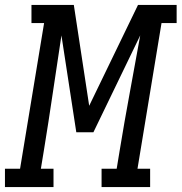

<svg xmlns="http://www.w3.org/2000/svg" viewBox="-62 -755 733 775"><path d="M-42 0V-74H19L116 -662H65V-735H236L298 -328L495 -735H651V-662H590L493 -74H544V0H348V-74H409L421 -147Q440 -263 461.5 -379Q483 -495 504 -612L315 -221H246L186 -612Q168 -495 151 -379Q134 -263 115 -147L103 -74H154V0Z"/></svg>

Font: Iosevka Curly Slab Extended
Style: Italic
Weight: 400
Width: 7
Italic angle: -9°
Monospace: yes
Designer: Belleve Invis
Foundry: Belleve Invis
Version: Version 11.1.0; ttfautohint (v1.8.3)